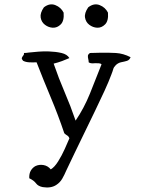

<svg xmlns="http://www.w3.org/2000/svg" viewBox="-20 -683 660 866"><path d="M569 -425Q564 -412 552.5 -408.5Q541 -405 527.5 -402.5Q514 -400 503 -390Q493 -380 491 -372Q489 -364 482 -346Q471 -316 451.5 -273.5Q432 -231 408.5 -182.5Q385 -134 361 -84.5Q337 -35 315.5 9.5Q294 54 279 86Q271 105 261 122.5Q251 140 234 151Q210 167 173 161Q152 157 142.5 144Q133 131 112 121Q111 100 119 86.5Q127 73 140 66Q157 58 176.5 61.5Q196 65 209 81Q226 71 242.5 44.5Q259 18 272 -11Q285 -40 293 -59Q290 -68 283 -72Q276 -76 270 -82Q242 -165 209 -243.5Q176 -322 145 -402Q127 -401 111 -402Q95 -403 84 -409Q77 -417 78.5 -421.5Q80 -426 83 -430Q85 -432 87 -435.5Q89 -439 88 -444Q93 -444 98.5 -444.5Q104 -445 110 -446Q129 -448 153 -450Q177 -452 201 -451Q232 -450 257.5 -444Q283 -438 293 -421Q277 -414 259.5 -407.5Q242 -401 222 -396Q245 -329 271.5 -267.5Q298 -206 321 -139Q359 -195 385.5 -260.5Q412 -326 438 -393Q434 -397 426 -397.5Q418 -398 409 -398Q401 -397 393 -397.5Q385 -398 380 -402Q380 -406 379.5 -409.5Q379 -413 378 -417Q376 -425 376.5 -431.5Q377 -438 386 -444Q397 -444 406.5 -444.5Q416 -445 426 -445Q469 -446 502.5 -444Q536 -442 569 -425ZM267 -626Q270 -589 254 -573Q238 -557 218 -558Q199 -559 183 -571Q167 -583 163.5 -603.5Q160 -624 178 -650Q204 -670 229.5 -660Q255 -650 267 -626ZM467 -626Q470 -589 454 -573Q438 -557 418 -558Q399 -559 383 -571Q367 -583 363.5 -603.5Q360 -624 378 -650Q404 -670 429.5 -660Q455 -650 467 -626Z"/></svg>

Font: Yuji Syuku
Style: Regular
Weight: 400
Designer: Kataoka Yuji
Foundry: Kinuta Font Factory
Version: Version 3.002